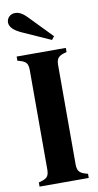

<svg xmlns="http://www.w3.org/2000/svg" viewBox="-97 -919 490 961"><g transform="rotate(-10 148.0 -438.5)"><path d="M23 0V-21L43 -27Q63 -34 69.5 -45.5Q76 -57 76 -78V-583Q76 -604 69.5 -615.5Q63 -627 43 -634L23 -640V-661H273V-640L253 -634Q234 -627 227 -615.5Q220 -604 220 -583V-78Q220 -57 227 -45.5Q234 -34 253 -27L273 -21V0ZM212 -712Q175 -728 140.5 -744Q106 -760 69 -776Q38 -790 24 -805Q10 -820 10 -836Q10 -853 22 -865Q34 -877 53 -877Q68 -877 83.5 -868.5Q99 -860 123 -834Q147 -809 173.5 -782Q200 -755 225 -729Z"/></g></svg>

Font: DM Serif Text
Style: Regular
Weight: 400
Designer: Colophon Foundry, Frank Grießhammer
Foundry: Colophon Foundry
Version: Version 5.200; ttfautohint (v1.8.3)